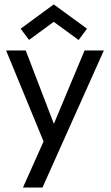

<svg xmlns="http://www.w3.org/2000/svg" viewBox="-20 -638 502 866"><path d="M223 -79.5 361.5 -410.5H448.5L171.5 208H83.5L176.5 0L7.5 -410.5H96ZM334.5 -457.5 222.5 -539.5 111 -458 73 -508.5 222.5 -618 372.5 -508.5Z"/></svg>

Font: League Spartan Thin
Style: Regular
Weight: 400
Version: Version 2.002